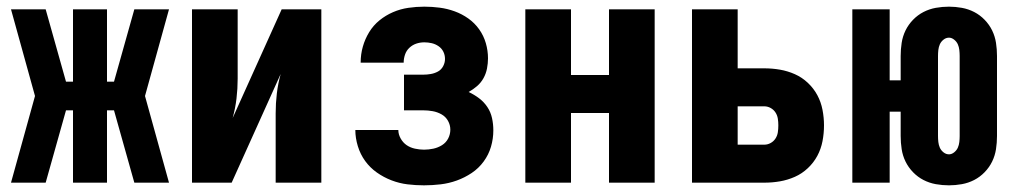

<svg xmlns="http://www.w3.org/2000/svg" viewBox="-20 -548 3040 576"><path d="M487 0H383L322 -217H301V0H199V-217H178L117 0H13L85 -260L13 -520H117L178 -303H199V-520H301V-303H322L383 -520H487L415 -260Z M556 0V-520H693V-312Q693 -282 689.5 -252.5Q686 -223 678 -194L825 -520H944V0H807V-208Q807 -238 810.5 -267.5Q814 -297 822 -326L675 0Z M1252 8Q1227 8 1202.5 5Q1178 2 1154.5 -7Q1131 -16 1110.5 -30.5Q1090 -45 1075.5 -65Q1061 -85 1053.5 -109.5Q1046 -134 1046 -158H1175Q1175 -145 1182 -132.5Q1189 -120 1200 -112.5Q1211 -105 1225 -102Q1239 -99 1252 -99Q1266 -99 1280 -102Q1294 -105 1306 -112.5Q1318 -120 1324.5 -132.5Q1331 -145 1331 -159Q1331 -173 1324 -185.5Q1317 -198 1304.5 -205Q1292 -212 1278 -214.5Q1264 -217 1250 -217H1192V-324H1250Q1261 -324 1272.5 -326Q1284 -328 1294 -333.5Q1304 -339 1309.5 -349.5Q1315 -360 1315 -371Q1315 -383 1310 -393Q1305 -403 1295.5 -409.5Q1286 -416 1275 -418.5Q1264 -421 1253 -421Q1240 -421 1228.5 -417Q1217 -413 1208 -404.5Q1199 -396 1195 -384Q1191 -372 1191 -360H1062V-361Q1062 -385 1068.5 -408Q1075 -431 1087.5 -451.5Q1100 -472 1118.5 -487Q1137 -502 1159 -511.5Q1181 -521 1205 -524.5Q1229 -528 1253 -528Q1276 -528 1299 -525Q1322 -522 1344 -514Q1366 -506 1385 -492.5Q1404 -479 1417.5 -460Q1431 -441 1437.5 -418.5Q1444 -396 1444 -373Q1444 -358 1441 -342.5Q1438 -327 1430.5 -313.5Q1423 -300 1411.5 -290Q1400 -280 1386 -272Q1403 -264 1417.5 -253Q1432 -242 1442 -227Q1452 -212 1456 -194Q1460 -176 1460 -157Q1460 -132 1453 -108Q1446 -84 1431 -63.5Q1416 -43 1395 -29Q1374 -15 1350.5 -6.5Q1327 2 1302 5Q1277 8 1252 8Z M1556 0V-520H1693V-323H1807V-520H1944V0H1807V-209H1693V0Z M2056 0V-520H2193V-343H2273Q2297 -343 2320 -339Q2343 -335 2364.5 -325.5Q2386 -316 2403.5 -299.5Q2421 -283 2432 -262.5Q2443 -242 2447.5 -218.5Q2452 -195 2452 -172Q2452 -148 2447.5 -124.5Q2443 -101 2432 -80.5Q2421 -60 2403.5 -43.5Q2386 -27 2364.5 -17.5Q2343 -8 2320 -4Q2297 0 2273 0ZM2273 -114Q2283 -114 2292 -119Q2301 -124 2306.5 -132.5Q2312 -141 2313.5 -151Q2315 -161 2315 -172Q2315 -182 2313.5 -192Q2312 -202 2306.5 -210.5Q2301 -219 2292 -224Q2283 -229 2273 -229H2193V-114Z M2827 8Q2807 8 2787.5 4.5Q2768 1 2750.5 -8Q2733 -17 2719 -31.5Q2705 -46 2696.5 -63.5Q2688 -81 2685 -100.5Q2682 -120 2682 -140V-213H2649V0H2537V-520H2649V-307H2682V-380Q2682 -400 2685 -419.5Q2688 -439 2696.5 -456.5Q2705 -474 2719 -488.5Q2733 -503 2750.5 -512Q2768 -521 2787.5 -524.5Q2807 -528 2827 -528Q2846 -528 2865.5 -524.5Q2885 -521 2902.5 -512Q2920 -503 2934 -488.5Q2948 -474 2956.5 -456.5Q2965 -439 2968 -419.5Q2971 -400 2971 -380V-140Q2971 -120 2968 -100.5Q2965 -81 2956.5 -63.5Q2948 -46 2934 -31.5Q2920 -17 2902.5 -8Q2885 1 2865.5 4.5Q2846 8 2827 8ZM2827 -85Q2835 -85 2842.5 -91Q2850 -97 2853.5 -105Q2857 -113 2858 -122Q2859 -131 2859 -140V-380Q2859 -389 2858 -398Q2857 -407 2853.5 -415Q2850 -423 2842.5 -429Q2835 -435 2827 -435Q2818 -435 2810.5 -429Q2803 -423 2799.5 -415Q2796 -407 2795 -398Q2794 -389 2794 -380V-140Q2794 -131 2795 -122Q2796 -113 2799.5 -105Q2803 -97 2810.5 -91Q2818 -85 2827 -85Z"/></svg>

Font: Iosevka Curly Heavy
Style: Regular
Weight: 900
Monospace: yes
Designer: Belleve Invis
Foundry: Belleve Invis
Version: Version 22.1.2; ttfautohint (v1.8.4)